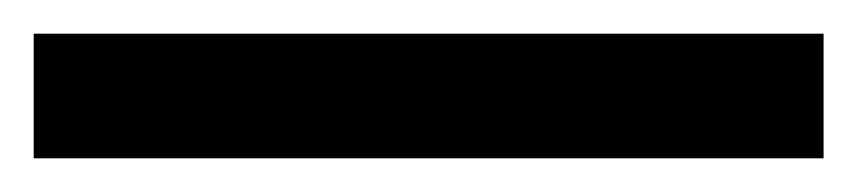

<svg xmlns="http://www.w3.org/2000/svg" viewBox="-23 -854 509 114"><path d="M466 -760H-3V-834H466Z"/></svg>

Font: Noto Sans Malayalam Condensed Medium
Style: Regular
Weight: 500
Width: 3
Designer: Jelle Bosma - Monotype Design Team
Foundry: Monotype Imaging Inc.
Version: Version 2.104; ttfautohint (v1.8.4.7-5d5b)